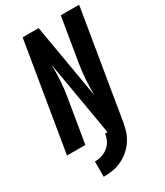

<svg xmlns="http://www.w3.org/2000/svg" viewBox="-231 -826 971 1133"><g transform="rotate(-30 254.0 -259.0)"><path d="M126 217V113Q142 113 157.5 110Q173 107 188 100.5Q203 94 216 83.5Q229 73 238.5 59.5Q248 46 253 30.5Q258 15 261 0H277L190 -508Q191 -455 187.5 -401Q184 -347 175 -294L126 0H1L123 -735H232L319 -227Q318 -280 321.5 -334Q325 -388 334 -441L383 -735H508L386 0Q381 30 371 59Q361 88 342.5 114.5Q324 141 299 161.5Q274 182 245 195Q216 208 186 212.5Q156 217 126 217Z"/></g></svg>

Font: Iosevka Curly XBdObl
Style: Regular
Weight: 800
Italic angle: -9°
Monospace: yes
Designer: Belleve Invis
Foundry: Belleve Invis
Version: Version 11.1.0; ttfautohint (v1.8.3)